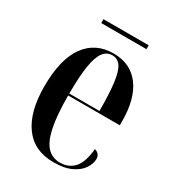

<svg xmlns="http://www.w3.org/2000/svg" viewBox="-164 -753 782 860"><g transform="rotate(30 227.5 -323.5)"><path d="M244 10Q143 10 91 -62Q39 -134 39 -264Q39 -405 90.5 -476Q142 -547 235 -547Q323 -547 371 -483Q419 -419 419 -302V-282H152Q152 -180 165 -118.5Q178 -57 204 -30Q230 -3 270 -3Q314 -3 341.5 -32.5Q369 -62 376 -134Q404 -126 404 -98Q404 -75 387.5 -49.5Q371 -24 335.5 -7Q300 10 244 10ZM308 -292Q308 -382 301 -436Q294 -490 278 -513.5Q262 -537 234 -537Q206 -537 188 -513.5Q170 -490 161 -436.5Q152 -383 152 -292ZM118 -637V-657H352V-637Z"/></g></svg>

Font: Noto Serif Display ExtraCondensed SemiBold
Style: Regular
Weight: 600
Width: 2
Designer: Monotype Design Team
Foundry: Monotype Imaging Inc.
Version: Version 2.009